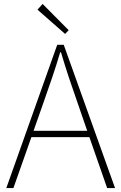

<svg xmlns="http://www.w3.org/2000/svg" viewBox="-20 -953 614 973"><path d="M48 0 139 -258H433L523 0H563L303 -726H270L12 0ZM150 -290 201 -435C232 -523 258 -597 285 -688H289C316 -597 341 -523 372 -435L422 -290ZM170 -904 310 -781 328 -800 196 -933Z"/></svg>

Font: Kinto Sans Thin
Style: Regular
Weight: 100
Designer: Authors: Ryoko NISHIZUKA  (kana & ideographs); Paul D. Hunt (Latin, Greek & Cyrillic); Wenlong ZHANG  (bopomofo); Sandol
Foundry: Adobe Systems Incorporated, ookami Inc.
Version: Version 0.001